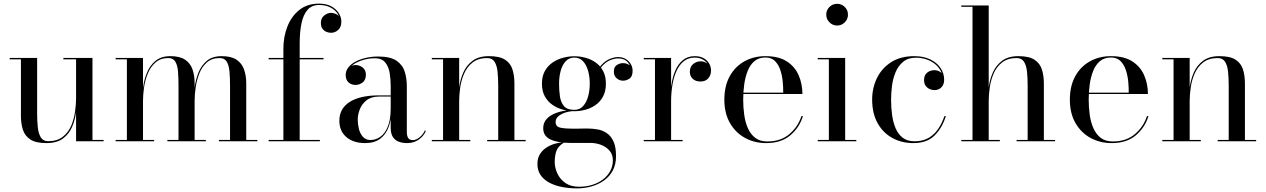

<svg xmlns="http://www.w3.org/2000/svg" viewBox="-20 -780 6988 1060"><path d="M236 10Q178 10 147.8 -9.8Q117.5 -29.5 106.5 -63.5Q95.5 -97.5 95.5 -141V-452.5H33.5V-460H185V-153Q185 -111 188.8 -76.5Q192.5 -42 205.5 -21.2Q218.5 -0.5 246 -0.5Q295.5 -0.5 326.2 -24.5Q357 -48.5 372.8 -85.5Q388.5 -122.5 394.2 -163Q400 -203.5 400 -236.5L405.5 -240.5Q405.5 -206 400.2 -163Q395 -120 378.5 -80.5Q362 -41 328 -15.5Q294 10 236 10ZM400 0V-452.5H330V-460H490.5V-7.5H552V0Z M769.5 -460V-7.5H831V0H618.5V-7.5H680.5V-452.5H618.5V-460ZM1054.5 -319V-7.5H1116.5V0H904V-7.5H965.5V-308Q965.5 -350 962.8 -384.5Q960 -419 948.2 -439.2Q936.5 -459.5 909 -459.5Q866.5 -459.5 839 -435.5Q811.5 -411.5 796.2 -374.5Q781 -337.5 775.2 -297.2Q769.5 -257 769.5 -224.5L764.5 -220.5Q764.5 -255 770 -297.8Q775.5 -340.5 791.8 -379.8Q808 -419 839 -444.5Q870 -470 921 -470Q972.5 -470 1001.8 -450.5Q1031 -431 1042.8 -396.8Q1054.5 -362.5 1054.5 -319ZM1339.5 -319V-7.5H1401V0H1188.5V-7.5H1250V-308Q1250 -350 1247 -384.5Q1244 -419 1232 -439.2Q1220 -459.5 1192.5 -459.5Q1149.5 -459.5 1122.2 -435.5Q1095 -411.5 1080.5 -374.5Q1066 -337.5 1060.2 -297.2Q1054.5 -257 1054.5 -224.5L1049.5 -220.5Q1049.5 -255 1054.8 -297.8Q1060 -340.5 1075.8 -379.8Q1091.5 -419 1122.2 -444.5Q1153 -470 1204 -470Q1256 -470 1285.5 -450.5Q1315 -431 1327.2 -396.8Q1339.5 -362.5 1339.5 -319Z M1544.5 0V-511.5Q1544.5 -577 1566.8 -633.8Q1589 -690.5 1632.8 -725.2Q1676.5 -760 1741.5 -760Q1782 -760 1809.2 -745Q1836.5 -730 1850.5 -707.2Q1864.5 -684.5 1864.5 -661Q1864.5 -630.5 1847.2 -614.8Q1830 -599 1807 -599Q1794.5 -599 1781.8 -604.2Q1769 -609.5 1760.2 -621.5Q1751.5 -633.5 1751.5 -653.5Q1751.5 -680 1770 -694.5Q1788.5 -709 1807 -709Q1820.5 -709 1833.5 -703.2Q1846.5 -697.5 1855 -686.8Q1863.5 -676 1863.5 -661H1857Q1857 -685 1843 -705.8Q1829 -726.5 1803 -739.5Q1777 -752.5 1741.5 -752.5Q1701.5 -752.5 1678 -725.8Q1654.5 -699 1644.5 -651.2Q1634.5 -603.5 1634.5 -540V0ZM1463 0V-7.5H1746V0ZM1463 -452.5V-460H1766V-452.5Z M2227.5 10Q2204 10 2183.2 3Q2162.5 -4 2149.8 -22.5Q2137 -41 2137 -76V-304.5Q2137 -340.5 2131.5 -376Q2126 -411.5 2107 -435Q2088 -458.5 2048 -458.5Q2022 -458.5 1995.5 -452Q1969 -445.5 1946.8 -433.8Q1924.5 -422 1911 -404.8Q1897.5 -387.5 1897.5 -366H1889.5Q1889.5 -391.5 1906.2 -406.2Q1923 -421 1943 -421Q1964.5 -421 1982.2 -407.2Q2000 -393.5 2000 -368Q2000 -338 1981.8 -324.5Q1963.5 -311 1943 -311Q1920 -311 1904.2 -325Q1888.5 -339 1888.5 -366Q1888.5 -389.5 1903.5 -408.2Q1918.5 -427 1943.8 -440.2Q1969 -453.5 2001.2 -460.8Q2033.5 -468 2067.5 -468Q2136.5 -468 2170.2 -444Q2204 -420 2215 -382.5Q2226 -345 2226 -304.5V-49.5Q2226 -32 2232.8 -19.2Q2239.5 -6.5 2260 -6.5Q2276.5 -6.5 2296 -21.5Q2315.5 -36.5 2326.5 -61.5L2330.5 -55Q2317.5 -26.5 2290.2 -8.2Q2263 10 2227.5 10ZM1996 10Q1931 10 1892.2 -23.2Q1853.5 -56.5 1853.5 -113.5Q1853.5 -180.5 1910.2 -217Q1967 -253.5 2073.5 -253.5H2183.5V-247H2073.5Q2029.5 -247 2003.5 -226.2Q1977.5 -205.5 1966.2 -176Q1955 -146.5 1955 -119Q1955 -94 1961.5 -68Q1968 -42 1983.8 -24.5Q1999.5 -7 2025.5 -7Q2054.5 -7 2080 -25Q2105.5 -43 2121.2 -81.8Q2137 -120.5 2137 -181.5H2142Q2142 -124.5 2126.5 -81.2Q2111 -38 2079 -14Q2047 10 1996 10Z M2515 -460V-7.5H2576.5V0H2364V-7.5H2426V-452.5H2364V-460ZM2820 -319V-7.5H2882V0H2669.5V-7.5H2730.5V-307Q2730.5 -349 2727 -383.5Q2723.5 -418 2710.5 -438.8Q2697.5 -459.5 2670 -459.5Q2620.5 -459.5 2589.8 -435.5Q2559 -411.5 2542.8 -374.5Q2526.5 -337.5 2520.8 -297Q2515 -256.5 2515 -223.5L2509.5 -219.5Q2509.5 -254 2515 -297Q2520.5 -340 2537.5 -379.2Q2554.5 -418.5 2588.5 -444.2Q2622.5 -470 2679.5 -470Q2738 -470 2768.2 -450.5Q2798.5 -431 2809.2 -396.8Q2820 -362.5 2820 -319Z M3165 260Q3121.5 260 3082 252.2Q3042.5 244.5 3012 228Q2981.5 211.5 2964.2 186Q2947 160.5 2947 125Q2947 91 2962.8 68Q2978.5 45 3001.8 31.5Q3025 18 3049 12Q3073 6 3090 6H3095.5Q3062 26 3052.2 52.2Q3042.5 78.5 3042.5 114.5Q3042.5 146 3057 177.5Q3071.5 209 3101.2 230Q3131 251 3176.5 251Q3216 251 3249.8 240.5Q3283.5 230 3309 210.5Q3334.5 191 3349 164.2Q3363.5 137.5 3363.5 105Q3363.5 73.5 3345.8 52.5Q3328 31.5 3299.5 20.2Q3271 9 3238.5 9Q3228 9 3205.8 9Q3183.5 9 3161 9Q3138.5 9 3127.5 9Q3060 9 3019.5 -9.8Q2979 -28.5 2979 -72Q2979 -98 2993 -117Q3007 -136 3031.5 -148.2Q3056 -160.5 3087.5 -166.8Q3119 -173 3154.5 -173V-167Q3138.5 -167 3120 -163.5Q3101.5 -160 3085 -152.5Q3068.5 -145 3058 -133.5Q3047.5 -122 3047.5 -106Q3047.5 -80 3075.2 -74.8Q3103 -69.5 3144 -69.5Q3161.5 -69.5 3173.8 -69.8Q3186 -70 3197.5 -70.2Q3209 -70.5 3223 -70.5Q3251 -70.5 3279.2 -65.5Q3307.5 -60.5 3330.2 -45Q3353 -29.5 3367 0.8Q3381 31 3381 82Q3381 127.5 3363.2 161Q3345.5 194.5 3315 216.2Q3284.5 238 3246 249Q3207.5 260 3165 260ZM3151 -166Q3120.5 -166 3089 -174.2Q3057.5 -182.5 3031 -200.5Q3004.5 -218.5 2988.2 -247.5Q2972 -276.5 2972 -318Q2972 -359.5 2988.2 -388.2Q3004.5 -417 3031 -435Q3057.5 -453 3089 -461.2Q3120.5 -469.5 3151 -469.5Q3181.5 -469.5 3212.2 -461.2Q3243 -453 3268.5 -435Q3294 -417 3309.5 -388.2Q3325 -359.5 3325 -318Q3325 -276.5 3309.5 -247.5Q3294 -218.5 3268.5 -200.5Q3243 -182.5 3212.2 -174.2Q3181.5 -166 3151 -166ZM3151 -173.5Q3180.5 -173.5 3199.2 -194.2Q3218 -215 3227 -248Q3236 -281 3236 -318Q3236 -355 3227 -388Q3218 -421 3199.2 -441.5Q3180.5 -462 3151 -462Q3121.5 -462 3102.8 -441.5Q3084 -421 3075.2 -388Q3066.5 -355 3066.5 -318Q3066.5 -281 3071.2 -248Q3076 -215 3093.8 -194.2Q3111.5 -173.5 3151 -173.5ZM3419.5 -334.5Q3400.5 -334.5 3384.8 -347.5Q3369 -360.5 3369 -385Q3369 -410 3385.2 -420.8Q3401.5 -431.5 3419.5 -431.5Q3438 -431.5 3454.8 -420.8Q3471.5 -410 3471.5 -389.5H3464.5Q3464.5 -414 3446.2 -435.8Q3428 -457.5 3393 -457.5Q3373 -457.5 3348.5 -447.8Q3324 -438 3303 -413.5Q3282 -389 3272 -345L3266 -348.5Q3276 -394 3298.5 -419.2Q3321 -444.5 3346.8 -454.8Q3372.5 -465 3392.5 -465Q3417 -465 3435 -454Q3453 -443 3462.8 -425.8Q3472.5 -408.5 3472.5 -389.5Q3472.5 -357.5 3455.2 -346Q3438 -334.5 3419.5 -334.5Z M3680 -220.5Q3680 -266.5 3686.5 -310.8Q3693 -355 3708.5 -391Q3724 -427 3750.5 -448.5Q3777 -470 3816 -470Q3844 -470 3864 -459Q3884 -448 3894.8 -430Q3905.5 -412 3905.5 -390.5Q3905.5 -365 3890.2 -347.5Q3875 -330 3847.5 -330Q3820 -330 3804.2 -345.2Q3788.5 -360.5 3788.5 -383Q3788.5 -412 3807.2 -426.8Q3826 -441.5 3847.5 -441.5Q3863.5 -441.5 3876.5 -434.5Q3889.5 -427.5 3897 -416Q3904.5 -404.5 3904.5 -390.5H3897.5Q3897.5 -410 3887.2 -426.2Q3877 -442.5 3858.5 -452.2Q3840 -462 3815.5 -462Q3779 -462 3754 -441.2Q3729 -420.5 3713.8 -385.8Q3698.5 -351 3691.8 -307.8Q3685 -264.5 3685 -220.5ZM3685 -460V-7.5H3748.5V0H3534V-7.5H3596V-452.5H3534V-460Z M4210 10Q4145 10 4092.8 -18.8Q4040.5 -47.5 4009.8 -101.2Q3979 -155 3979 -230Q3979 -305 4008.5 -358.8Q4038 -412.5 4089.5 -441.2Q4141 -470 4206 -470Q4280 -470 4324.8 -440.5Q4369.5 -411 4389.8 -363.2Q4410 -315.5 4410 -261H4046V-268.5H4304Q4304.5 -296.5 4301.2 -330Q4298 -363.5 4288 -393.5Q4278 -423.5 4258.5 -443Q4239 -462.5 4206 -462.5Q4169 -462.5 4145.2 -442.5Q4121.5 -422.5 4108 -389Q4094.5 -355.5 4088.8 -314.2Q4083 -273 4083 -230Q4083 -187.5 4088.8 -146Q4094.5 -104.5 4109.2 -71.5Q4124 -38.5 4149.8 -18.8Q4175.5 1 4216 1Q4290.5 1 4338.2 -39.8Q4386 -80.5 4404.5 -139H4413Q4393.5 -75.5 4343 -32.8Q4292.5 10 4210 10Z M4601.5 -639Q4577 -639 4559.2 -657Q4541.5 -675 4541.5 -699Q4541.5 -724 4559.2 -741.5Q4577 -759 4601.5 -759Q4626.5 -759 4644 -741.5Q4661.5 -724 4661.5 -699Q4661.5 -674.5 4644 -656.8Q4626.5 -639 4601.5 -639ZM4646 -460V-7.5H4707.5V0H4494.5V-7.5H4556V-452.5H4494.5V-460Z M5022.5 10Q4957 10 4905.5 -18.8Q4854 -47.5 4824.5 -101.2Q4795 -155 4795 -230Q4795 -295 4821.8 -349.5Q4848.5 -404 4900.2 -437Q4952 -470 5027.5 -470Q5078.5 -470 5115.5 -452.2Q5152.5 -434.5 5172.5 -404.8Q5192.5 -375 5192.5 -339.5Q5192.5 -312.5 5177 -297.5Q5161.5 -282.5 5138.5 -282.5Q5126 -282.5 5112.8 -288.2Q5099.5 -294 5090.5 -306.2Q5081.5 -318.5 5081.5 -338.5Q5081.5 -365 5098.5 -378.8Q5115.5 -392.5 5138.5 -392.5Q5160 -392.5 5175.8 -379.2Q5191.5 -366 5191.5 -339.5H5184.5Q5184.5 -369 5171.8 -391.5Q5159 -414 5137.8 -429.8Q5116.5 -445.5 5090.5 -453.5Q5064.5 -461.5 5037.5 -461.5Q4993.5 -461.5 4966.2 -439Q4939 -416.5 4924.2 -381Q4909.5 -345.5 4904.5 -305.5Q4899.5 -265.5 4899.5 -230Q4899.5 -187 4905 -146Q4910.5 -105 4924.5 -72Q4938.5 -39 4963.8 -19.5Q4989 0 5029 0Q5073.5 0 5105.5 -18Q5137.5 -36 5159 -67.5Q5180.5 -99 5194 -139H5202Q5182.5 -75.5 5140.5 -32.8Q5098.5 10 5022.5 10Z M5287 0V-7.5H5349V-742.5H5287V-750H5438.5V-7.5H5500V0ZM5592.5 0V-7.5H5653.5V-307Q5653.5 -349 5650 -383.5Q5646.5 -418 5633.5 -438.8Q5620.5 -459.5 5593 -459.5Q5543.5 -459.5 5512.8 -435.5Q5482 -411.5 5466 -374.5Q5450 -337.5 5444.2 -297Q5438.5 -256.5 5438.5 -223.5L5433 -219.5Q5433 -254 5438.5 -297Q5444 -340 5461 -379.2Q5478 -418.5 5512 -444.2Q5546 -470 5602.5 -470Q5660.5 -470 5690.8 -450.5Q5721 -431 5732 -396.8Q5743 -362.5 5743 -319V-7.5H5805V0Z M6117.5 10Q6052.5 10 6000.2 -18.8Q5948 -47.5 5917.2 -101.2Q5886.5 -155 5886.5 -230Q5886.5 -305 5916 -358.8Q5945.5 -412.5 5997 -441.2Q6048.5 -470 6113.5 -470Q6187.5 -470 6232.2 -440.5Q6277 -411 6297.2 -363.2Q6317.5 -315.5 6317.5 -261H5953.5V-268.5H6211.5Q6212 -296.5 6208.8 -330Q6205.5 -363.5 6195.5 -393.5Q6185.5 -423.5 6166 -443Q6146.5 -462.5 6113.5 -462.5Q6076.5 -462.5 6052.8 -442.5Q6029 -422.5 6015.5 -389Q6002 -355.5 5996.2 -314.2Q5990.5 -273 5990.5 -230Q5990.5 -187.5 5996.2 -146Q6002 -104.5 6016.8 -71.5Q6031.5 -38.5 6057.2 -18.8Q6083 1 6123.5 1Q6198 1 6245.8 -39.8Q6293.5 -80.5 6312 -139H6320.5Q6301 -75.5 6250.5 -32.8Q6200 10 6117.5 10Z M6548 -460V-7.5H6609.5V0H6397V-7.5H6459V-452.5H6397V-460ZM6853 -319V-7.5H6915V0H6702.5V-7.5H6763.5V-307Q6763.5 -349 6760 -383.5Q6756.5 -418 6743.5 -438.8Q6730.5 -459.5 6703 -459.5Q6653.5 -459.5 6622.8 -435.5Q6592 -411.5 6575.8 -374.5Q6559.5 -337.5 6553.8 -297Q6548 -256.5 6548 -223.5L6542.5 -219.5Q6542.5 -254 6548 -297Q6553.5 -340 6570.5 -379.2Q6587.5 -418.5 6621.5 -444.2Q6655.5 -470 6712.5 -470Q6771 -470 6801.2 -450.5Q6831.5 -431 6842.2 -396.8Q6853 -362.5 6853 -319Z"/></svg>

Font: Bodoni Moda 28pt
Style: Regular
Weight: 400
Designer: Owen Earl
Foundry: indestructible type
Version: Version 2.005